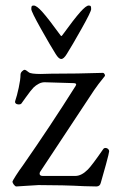

<svg xmlns="http://www.w3.org/2000/svg" viewBox="-20 -668 417 693"><path d="M25 0ZM25 -12Q25 -15 37.5 -34.5Q50 -54 62 -70Q161 -212 253 -358L255 -363Q255 -368 244 -368L145 -371Q132 -372 120.5 -366Q109 -360 101 -352Q92 -343 72 -315Q57 -294 57 -294Q54 -291 48 -291Q41 -291 37 -294.5Q33 -298 35 -304Q41 -321 47.5 -351Q54 -381 54 -398Q54 -405 59.5 -410.5Q65 -416 69 -416Q73 -416 84 -407Q91 -401 127 -401L165 -402Q260 -402 351 -405Q355 -405 357.5 -400.5Q360 -396 358 -393Q332 -361 320 -343L125 -48Q123 -45 123 -41Q123 -37 126 -35Q129 -33 134 -33H252Q274 -33 297 -56Q312 -71 352 -129Q355 -134 361 -134Q366 -134 370 -130.5Q374 -127 374 -122Q374 -117 362.5 -74.5Q351 -32 344 -9Q341 5 328 5L284 4Q208 0 119 0Q115 0 70 3L39 5Q35 5 30 -1.5Q25 -8 25 -12ZM181 -473Q162 -503 127.5 -564.5Q93 -626 93 -635Q93 -643 94.5 -645.5Q96 -648 102 -648Q112 -648 132 -626Q156 -599 198 -541Q200 -538 201.5 -538Q203 -538 205 -541Q247 -599 271 -626Q291 -648 300 -648Q306 -648 307.5 -645.5Q309 -643 309 -635Q309 -626 274.5 -564.5Q240 -503 221 -473Q210 -455 201 -455Q192 -455 181 -473Z"/></svg>

Font: EB Garamond
Style: Regular
Weight: 400
Designer: Georg Duffner and Octavio Pardo
Foundry: Georg Duffner
Version: Version 1.000; ttfautohint (v1.6)